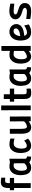

<svg xmlns="http://www.w3.org/2000/svg" viewBox="1892 -2646 767 4590"><g transform="rotate(-90 2275.0 -351.5)"><path d="M76 -398H23V-499H75V-529Q75 -630 110.5 -672.5Q146 -715 219 -715Q232 -715 249.5 -713Q267 -711 284 -709Q303 -706 323 -704L321 -608Q308 -609 296 -610Q285 -611 272 -612Q259 -613 247 -613Q215 -613 203.5 -591.5Q192 -570 192 -528L191 -499H316L317 -398H192L191 0H75Z M774 -129Q778 -111 793 -100Q808 -89 831 -85Q829 -61 828 -37Q827 -13 825 10Q773 8 741 -3Q709 -14 692 -37Q671 -19 637 -4.5Q603 10 563 10Q492 10 451 -27Q410 -64 395 -128Q379 -198 382 -266Q385 -334 409 -388Q433 -442 479 -475.5Q525 -509 595 -509Q623 -509 645.5 -505.5Q668 -502 686 -497L774 -510ZM554 -91Q571 -91 588.5 -97Q606 -103 621.5 -112.5Q637 -122 648.5 -133Q660 -144 666 -153V-277Q667 -309 666 -339.5Q665 -370 665 -403H657Q646 -405 633.5 -407Q621 -409 609 -409Q572 -409 546 -385.5Q520 -362 505 -324.5Q490 -287 487.5 -240Q485 -193 496 -145Q501 -121 516 -106Q531 -91 554 -91Z M1256 -65Q1243 -50 1223.5 -36.5Q1204 -23 1181.5 -12.5Q1159 -2 1135 4Q1111 10 1089 10Q1047 10 1017 -4.5Q987 -19 966.5 -43.5Q946 -68 934 -101Q922 -134 917 -171Q908 -231 914 -291.5Q920 -352 943.5 -400Q967 -448 1010.5 -478.5Q1054 -509 1122 -509Q1151 -509 1188.5 -503Q1226 -497 1258 -486L1255 -388Q1250 -391 1234.5 -394.5Q1219 -398 1200.5 -400.5Q1182 -403 1164 -405Q1146 -407 1137 -407Q1099 -407 1074 -385.5Q1049 -364 1035 -329.5Q1021 -295 1018 -251.5Q1015 -208 1021 -165Q1025 -138 1039.5 -115.5Q1054 -93 1082 -93Q1098 -93 1117.5 -99.5Q1137 -106 1154.5 -116Q1172 -126 1186 -137.5Q1200 -149 1206 -158Z M1784 -499 1785 0H1669L1668 -51Q1658 -41 1642 -30Q1626 -19 1607 -10Q1588 -1 1567 5Q1546 11 1527 11Q1448 11 1409.5 -48.5Q1371 -108 1372 -238V-499H1489V-239Q1489 -161 1499.5 -126Q1510 -91 1548 -91Q1564 -91 1582.5 -98.5Q1601 -106 1618 -116.5Q1635 -127 1649 -139Q1663 -151 1669 -160L1667 -499Z M1934 -706H2048L2049 0H1935Z M2316 -396V-192Q2316 -166 2317 -148Q2318 -130 2323 -118.5Q2328 -107 2338.5 -102Q2349 -97 2368 -97Q2379 -97 2392.5 -97Q2406 -97 2419 -98Q2434 -99 2449 -100L2454 -2Q2434 2 2416 5Q2400 8 2382.5 10Q2365 12 2352 12Q2309 12 2280 3Q2251 -6 2234 -28Q2217 -50 2209.5 -86Q2202 -122 2202 -176V-396H2139V-499H2202V-644H2316V-499H2451V-396Z M2909 -129Q2913 -111 2928 -100Q2943 -89 2966 -85Q2964 -61 2963 -37Q2962 -13 2960 10Q2908 8 2876 -3Q2844 -14 2827 -37Q2806 -19 2772 -4.5Q2738 10 2698 10Q2627 10 2586 -27Q2545 -64 2530 -128Q2514 -198 2517 -266Q2520 -334 2544 -388Q2568 -442 2614 -475.5Q2660 -509 2730 -509Q2758 -509 2780.5 -505.5Q2803 -502 2821 -497L2909 -510ZM2689 -91Q2706 -91 2723.5 -97Q2741 -103 2756.5 -112.5Q2772 -122 2783.5 -133Q2795 -144 2801 -153V-277Q2802 -309 2801 -339.5Q2800 -370 2800 -403H2792Q2781 -405 2768.5 -407Q2756 -409 2744 -409Q2707 -409 2681 -385.5Q2655 -362 2640 -324.5Q2625 -287 2622.5 -240Q2620 -193 2631 -145Q2636 -121 2651 -106Q2666 -91 2689 -91Z M3471 0H3354L3353 -48Q3343 -37 3326.5 -26.5Q3310 -16 3292 -8Q3274 0 3255.5 5Q3237 10 3223 10Q3184 10 3154.5 -4.5Q3125 -19 3104.5 -43.5Q3084 -68 3071.5 -101Q3059 -134 3054 -171Q3045 -231 3051 -291.5Q3057 -352 3080.5 -400Q3104 -448 3147.5 -478.5Q3191 -509 3259 -509Q3279 -509 3303 -505.5Q3327 -502 3353 -496V-701H3470ZM3218 -91Q3234 -91 3254.5 -99Q3275 -107 3294.5 -118.5Q3314 -130 3330 -143Q3346 -156 3352 -165V-399Q3331 -404 3307.5 -407Q3284 -410 3273 -410Q3235 -410 3210 -387.5Q3185 -365 3171 -330Q3157 -295 3154 -250.5Q3151 -206 3158 -163Q3161 -136 3175.5 -113.5Q3190 -91 3218 -91Z M3986 -49Q3976 -41 3958 -30.5Q3940 -20 3916.5 -11Q3893 -2 3865 4Q3837 10 3806 10Q3720 10 3673.5 -32Q3627 -74 3610 -148Q3605 -173 3602 -200.5Q3599 -228 3600 -255Q3601 -319 3619 -367Q3637 -415 3666.5 -446.5Q3696 -478 3732.5 -493.5Q3769 -509 3808 -509Q3883 -509 3930 -472Q3977 -435 3990 -380Q3998 -348 3991.5 -313.5Q3985 -279 3960 -247Q3938 -220 3906 -202.5Q3874 -185 3839 -175Q3804 -165 3771 -160.5Q3738 -156 3715 -155Q3717 -142 3722 -130Q3727 -118 3736.5 -109Q3746 -100 3760.5 -94.5Q3775 -89 3797 -89Q3818 -89 3841 -96Q3864 -103 3886.5 -113Q3909 -123 3928.5 -135Q3948 -147 3960 -157ZM3821 -410Q3801 -410 3781.5 -399.5Q3762 -389 3746.5 -369Q3731 -349 3720.5 -319.5Q3710 -290 3709 -251Q3739 -254 3773.5 -261.5Q3808 -269 3836 -283Q3864 -297 3879 -319Q3894 -341 3887 -373Q3879 -410 3821 -410Z M4481 -393Q4446 -396 4413 -400Q4384 -403 4354 -405.5Q4324 -408 4302 -408Q4266 -408 4245 -396.5Q4224 -385 4224 -365Q4224 -343 4250.5 -329Q4277 -315 4325 -301Q4358 -291 4389 -279.5Q4420 -268 4444 -250Q4468 -232 4482.5 -206Q4497 -180 4497 -142Q4497 -111 4487 -83.5Q4477 -56 4454 -35Q4431 -14 4393.5 -2Q4356 10 4300 10Q4276 10 4243.5 7Q4211 4 4182 0Q4148 -4 4113 -10L4118 -108Q4154 -103 4188 -99Q4217 -96 4248 -93.5Q4279 -91 4300 -91Q4336 -91 4359 -105Q4382 -119 4382 -142Q4382 -155 4373 -164.5Q4364 -174 4349 -182Q4334 -190 4313.5 -196.5Q4293 -203 4270 -210Q4246 -217 4217.5 -229Q4189 -241 4164.5 -259.5Q4140 -278 4124 -303.5Q4108 -329 4108 -364Q4108 -393 4119.5 -419.5Q4131 -446 4155 -466.5Q4179 -487 4216.5 -499Q4254 -511 4307 -511Q4328 -511 4353 -508.5Q4378 -506 4402.5 -502Q4427 -498 4448 -494Q4469 -490 4483 -486Z"/></g></svg>

Font: Panefresco 800wt
Style: Regular
Weight: 800
Designer: Campivisivi
Foundry: Campivisivi & Chank Co
Version: Version 1.001